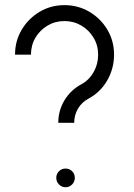

<svg xmlns="http://www.w3.org/2000/svg" viewBox="-20 -734 535 766"><path d="M212.5 -244Q212.5 -292.5 236.8 -333.2Q261 -374 304 -397.5Q335 -414 353.2 -446Q371.5 -478 371.5 -516Q371.5 -553.5 353.2 -583.8Q335 -614 304.5 -632Q274 -650 237 -650Q200 -650 169.8 -632Q139.5 -614 121.5 -583.8Q103.5 -553.5 103.5 -516H40Q40 -571 66.8 -615.8Q93.5 -660.5 138.2 -687Q183 -713.5 237 -713.5Q291.5 -713.5 336.5 -687Q381.5 -660.5 408.2 -615.8Q435 -571 435 -516Q435 -460.5 408 -413.5Q381 -366.5 334 -341Q306.5 -326.5 291.2 -300.8Q276 -275 276 -244ZM241.5 13Q226 13 215.2 1.8Q204.5 -9.5 204.5 -24.5Q204.5 -40 215.2 -50.8Q226 -61.5 241.5 -61.5Q257 -61.5 267.8 -50.8Q278.5 -40 278.5 -24.5Q278.5 -9.5 267.8 1.8Q257 13 241.5 13Z"/></svg>

Font: Urbanist Light
Style: Regular
Weight: 300
Designer: Corey Hu
Foundry: Corey Hu
Version: Version 1.330; ttfautohint (v1.8.4.7-5d5b)